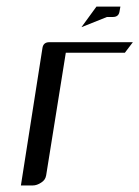

<svg xmlns="http://www.w3.org/2000/svg" viewBox="-20 -567 426 587"><path d="M43.9 0 109.9 -420.9Q112.8 -438 130.9 -438H386.2L361.8 -405.8H181.2L121.1 -30.8Q118.7 -16.6 106 -8.8Q92.8 0 80.1 0ZM229 -483.9 274.9 -546.9H348.1L345.2 -530.8Q342.3 -515.1 325.2 -515.1H307.1Z"/></svg>

Font: Hhenum
Style: Italic
Weight: 400
Designer: T. Christopher White
Version: Version 1.0